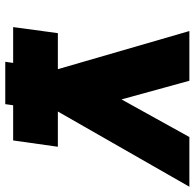

<svg xmlns="http://www.w3.org/2000/svg" viewBox="-25 -515 740 730"><g transform="rotate(90 345.0 -150.0)"><path d="M98 -500 243 0 215 200H376L404 0L690 -500H501L358 -242L287 -500ZM83 170H514L538 0H106Z"/></g></svg>

Font: Unageo
Style: Black-Italic
Weight: 900
Designer: Richard Sepsi
Foundry: Richard Sepsi
Version: Version 2.000